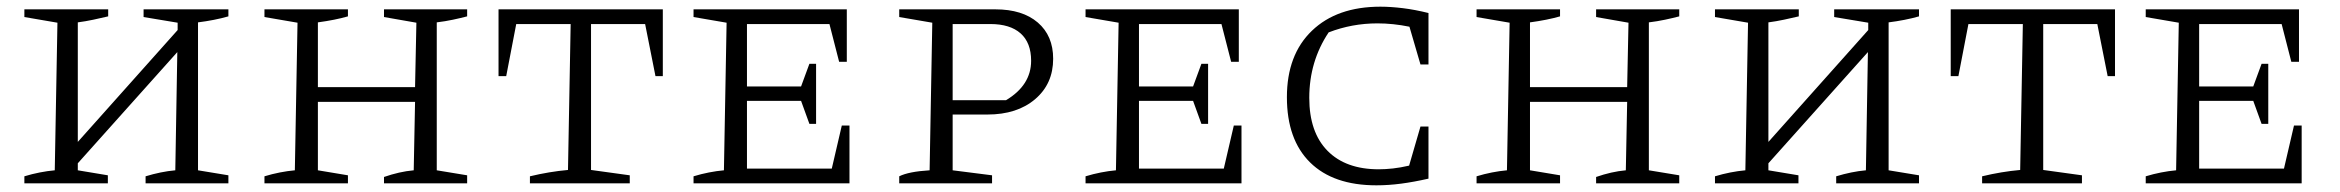

<svg xmlns="http://www.w3.org/2000/svg" viewBox="-20 -549 7009 575"><path d="M53 0V-21Q76 -28 99 -32.5Q122 -37 144 -39L152 -481L53 -498V-521H304V-500Q283 -495 259.5 -490Q236 -485 213 -482V-124L512 -459V-481L410 -498V-521H664V-500Q643 -494 620 -489.5Q597 -485 573 -482V-39L664 -24V0H416V-21Q439 -28 461 -32.5Q483 -37 505 -39L511 -393L213 -60V-39L303 -24V0Z M772 0V-21Q795 -28 818 -32.5Q841 -37 863 -39L871 -481L772 -498V-521H1022V-500Q984 -489 932 -482V-288H1223L1227 -481L1130 -498V-521H1379V-500Q1360 -495 1336.5 -490Q1313 -485 1288 -482V-39L1379 -24V0H1130V-19Q1153 -27 1175 -32Q1197 -37 1219 -39L1223 -244H932V-39L1022 -24V0Z M1965 -521V-321H1943L1912 -477H1750V-40L1866 -24V0H1567V-21Q1625 -35 1681 -40L1689 -477H1526L1496 -321H1473V-521Z M2501 -173H2524V0H2057V-21Q2080 -28 2103 -32.5Q2126 -37 2148 -39L2156 -481L2057 -498V-521H2516V-364H2493L2464 -477H2217V-290H2379L2404 -358H2424V-178H2404L2379 -247H2217V-44H2471Z M2961 -521Q3042 -521 3088 -481.5Q3134 -442 3134 -373Q3134 -298 3080 -252Q3026 -206 2937 -206H2833V-39L2951 -24V0H2673V-21Q2687 -28 2709.5 -32.5Q2732 -37 2764 -39L2772 -481L2673 -498V-521ZM2946 -477H2833V-249H2993Q3068 -294 3068 -367Q3068 -421 3036.5 -449Q3005 -477 2946 -477Z M3675 -173H3698V0H3231V-21Q3254 -28 3277 -32.5Q3300 -37 3322 -39L3330 -481L3231 -498V-521H3690V-364H3667L3638 -477H3391V-290H3553L3578 -358H3598V-178H3578L3553 -247H3391V-44H3645Z M4102 6Q3973 6 3903.5 -62.5Q3834 -131 3834 -258Q3834 -385 3909 -457Q3984 -529 4114 -529Q4145 -529 4181.5 -524.5Q4218 -520 4258 -510V-356H4234L4201 -469Q4152 -479 4105 -479Q4029 -479 3959 -452Q3901 -365 3901 -256Q3901 -153 3955.5 -97.5Q4010 -42 4109 -42Q4129 -42 4151.5 -44.5Q4174 -47 4200 -53L4234 -170H4258V-14Q4214 -4 4176 1Q4138 6 4102 6Z M4402 0V-21Q4425 -28 4448 -32.5Q4471 -37 4493 -39L4501 -481L4402 -498V-521H4652V-500Q4614 -489 4562 -482V-288H4853L4857 -481L4760 -498V-521H5009V-500Q4990 -495 4966.5 -490Q4943 -485 4918 -482V-39L5009 -24V0H4760V-19Q4783 -27 4805 -32Q4827 -37 4849 -39L4853 -244H4562V-39L4652 -24V0Z M5116 0V-21Q5139 -28 5162 -32.5Q5185 -37 5207 -39L5215 -481L5116 -498V-521H5367V-500Q5346 -495 5322.5 -490Q5299 -485 5276 -482V-124L5575 -459V-481L5473 -498V-521H5727V-500Q5706 -494 5683 -489.5Q5660 -485 5636 -482V-39L5727 -24V0H5479V-21Q5502 -28 5524 -32.5Q5546 -37 5568 -39L5574 -393L5276 -60V-39L5366 -24V0Z M6314 -521V-321H6292L6261 -477H6099V-40L6215 -24V0H5916V-21Q5974 -35 6030 -40L6038 -477H5875L5845 -321H5822V-521Z M6850 -173H6873V0H6406V-21Q6429 -28 6452 -32.5Q6475 -37 6497 -39L6505 -481L6406 -498V-521H6865V-364H6842L6813 -477H6566V-290H6728L6753 -358H6773V-178H6753L6728 -247H6566V-44H6820Z"/></svg>

Font: Piazzolla SC Light
Style: Regular
Weight: 300
Designer: Juan Pablo del Peral
Foundry: Huerta Tipografica
Version: Version 1.330